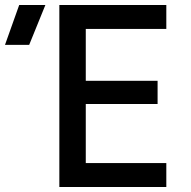

<svg xmlns="http://www.w3.org/2000/svg" viewBox="-144 -750 764 770"><path d="M94 0V-730H523V-634H200V-426H488V-333H200V-96H523V0ZM-124 -570 -67 -730H38L-27 -570Z"/></svg>

Font: JetBrains Mono NL SemiBold
Style: Regular
Weight: 600
Designer: Philipp Nurullin, Konstantin Bulenkov
Foundry: JetBrains
Version: Version 2.304; ttfautohint (v1.8.4.7-5d5b)